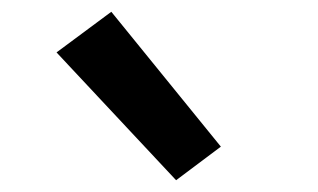

<svg xmlns="http://www.w3.org/2000/svg" viewBox="-20 -836 540 326"><path d="M279 -530 76 -747 169 -816 355 -587Z"/></svg>

Font: Iosevka Custom
Style: Bold
Weight: 700
Monospace: yes
Designer: Belleve Invis
Foundry: Belleve Invis
Version: Version 30.3.3; ttfautohint (v1.8.3)